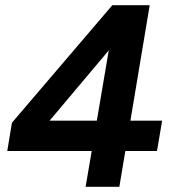

<svg xmlns="http://www.w3.org/2000/svg" viewBox="-20 -720 674 740"><path d="M119 -193 26 -247 413 -700 481 -623ZM8 -138 26 -247 104 -255H605L585 -138ZM310 0 416 -625 413 -700H557L440 0Z"/></svg>

Font: Figtree Light
Style: Bold Italic
Weight: 700
Italic angle: -9.5°
Version: Version 2.000